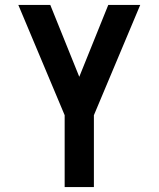

<svg xmlns="http://www.w3.org/2000/svg" viewBox="-20 -755 640 775"><path d="M241 0V-290L54 -735H183L300 -445L417 -735H546L359 -290V0Z"/></svg>

Font: Iosevka Aile
Style: Bold
Weight: 700
Designer: Belleve Invis
Foundry: Belleve Invis
Version: Version 28.0.1; ttfautohint (v1.8.4)